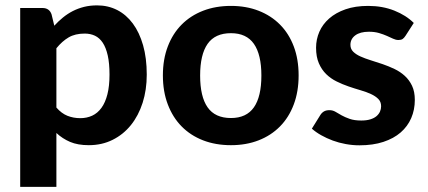

<svg xmlns="http://www.w3.org/2000/svg" viewBox="-20 -546 1631 732"><path d="M57 166.5V-515.5H142Q168 -515.5 176.5 -491.5L187 -448Q202.5 -465 220 -479.2Q237.5 -493.5 257.5 -503.8Q277.5 -514 300.5 -519.8Q323.5 -525.5 350.5 -525.5Q392 -525.5 426.8 -507.8Q461.5 -490 486.5 -456.2Q511.5 -422.5 525.5 -373.5Q539.5 -324.5 539.5 -261.5Q539.5 -203.5 523.8 -154.2Q508 -105 479 -69Q450 -33 409.2 -12.8Q368.5 7.5 318.5 7.5Q276.5 7.5 247.2 -5Q218 -17.5 195 -39V166.5ZM303 -418Q266.5 -418 241.8 -403.5Q217 -389 195 -362V-136Q214.5 -113.5 237.2 -104.5Q260 -95.5 286 -95.5Q311 -95.5 331.5 -105Q352 -114.5 366.8 -134.8Q381.5 -155 389.5 -186.5Q397.5 -218 397.5 -261.5Q397.5 -304.5 390.8 -334.5Q384 -364.5 371.8 -383Q359.5 -401.5 342 -409.8Q324.5 -418 303 -418Z M860.5 -523.5Q918.5 -523.5 966 -505Q1013.5 -486.5 1047.5 -452.2Q1081.5 -418 1100 -369Q1118.5 -320 1118.5 -258.5Q1118.5 -197 1100 -147.8Q1081.5 -98.5 1047.5 -64Q1013.5 -29.5 966 -11Q918.5 7.5 860.5 7.5Q802 7.5 754.2 -11Q706.5 -29.5 672.5 -64Q638.5 -98.5 619.8 -147.8Q601 -197 601 -258.5Q601 -320 619.8 -369Q638.5 -418 672.5 -452.2Q706.5 -486.5 754.2 -505Q802 -523.5 860.5 -523.5ZM860.5 -96Q919.5 -96 948 -136.8Q976.5 -177.5 976.5 -258Q976.5 -338 948 -378.8Q919.5 -419.5 860.5 -419.5Q800 -419.5 771.5 -378.8Q743 -338 743 -258Q743 -177.5 771.5 -136.8Q800 -96 860.5 -96Z M1526 -409.5Q1520.5 -401 1514.8 -397.2Q1509 -393.5 1499 -393.5Q1489 -393.5 1478.5 -398.5Q1468 -403.5 1455 -409.2Q1442 -415 1425.2 -420Q1408.5 -425 1386.5 -425Q1353 -425 1334.5 -411.2Q1316 -397.5 1316 -375Q1316 -359.5 1326.5 -349Q1337 -338.5 1354.2 -330.8Q1371.5 -323 1393.5 -316.2Q1415.5 -309.5 1438.8 -301.5Q1462 -293.5 1484 -283Q1506 -272.5 1523.2 -256.8Q1540.5 -241 1551 -218.8Q1561.5 -196.5 1561.5 -165Q1561.5 -127.5 1547.8 -95.8Q1534 -64 1507.5 -41Q1481 -18 1441.5 -5Q1402 8 1350.5 8Q1324 8 1298 3.2Q1272 -1.5 1248.5 -10.2Q1225 -19 1204.5 -30.5Q1184 -42 1169 -55.5L1201 -107Q1206.5 -116 1214.8 -121Q1223 -126 1236 -126Q1248.5 -126 1259 -119.8Q1269.5 -113.5 1282.5 -106.2Q1295.5 -99 1313.2 -92.8Q1331 -86.5 1357.5 -86.5Q1377.5 -86.5 1392 -91Q1406.5 -95.5 1415.5 -103.2Q1424.5 -111 1428.8 -120.8Q1433 -130.5 1433 -141Q1433 -158 1422.2 -168.8Q1411.5 -179.5 1394.2 -187.5Q1377 -195.5 1354.5 -202Q1332 -208.5 1308.8 -216.5Q1285.5 -224.5 1263.2 -235.5Q1241 -246.5 1223.8 -263.2Q1206.5 -280 1195.8 -304.5Q1185 -329 1185 -364Q1185 -396 1197.5 -424.8Q1210 -453.5 1235 -475.5Q1260 -497.5 1297.2 -510.5Q1334.5 -523.5 1383.5 -523.5Q1438.5 -523.5 1483.5 -505.5Q1528.5 -487.5 1557.5 -458.5Z"/></svg>

Font: Lato Heavy
Style: Regular
Weight: 800
Designer: Lukasz Dziedzic
Foundry: tyPoland Lukasz Dziedzic
Version: Version 2.007; 2014-02-27